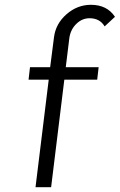

<svg xmlns="http://www.w3.org/2000/svg" viewBox="-20 -780 499 800"><path d="M353 -704Q322 -704 298 -680.5Q274 -657 269 -622L254 -500H391L385 -448H248L193 0H128L183 -448H99L105 -500H189L205 -625Q212 -681 257 -720.5Q302 -760 359 -760Q426 -760 459 -710L416 -670Q396 -704 353 -704Z"/></svg>

Font: Orkney Light
Style: LightItalic
Weight: 300
Designer: Samuel Oakes and Alfredo Marco Pradil
Foundry: Alfredo Marco Pradil
Version: 1.0; ttfautohint (v1.5)